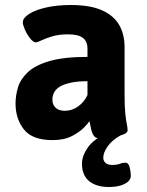

<svg xmlns="http://www.w3.org/2000/svg" viewBox="-20 -551 585 766"><path d="M190 8Q109 8 75.5 -34.5Q42 -77 42 -138Q42 -169 51.5 -201.5Q61 -234 90 -262Q119 -290 176.5 -307Q234 -324 329 -324V-357Q329 -386 310.5 -400Q292 -414 251 -414Q215 -414 188.5 -406Q162 -398 145.5 -390Q129 -382 123 -382Q113 -382 100.5 -397.5Q88 -413 79.5 -432.5Q71 -452 71 -462Q71 -479 95.5 -495Q120 -511 163.5 -521Q207 -531 262 -531Q341 -531 388 -509.5Q435 -488 456 -450.5Q477 -413 477 -364V-176Q477 -124 480 -96.5Q483 -69 486 -55.5Q489 -42 489 -31Q489 -22 475.5 -16Q462 -10 442.5 -6Q423 -2 404.5 -0.5Q386 1 377 1Q361 1 353.5 -10.5Q346 -22 343 -38.5Q340 -55 337 -68Q334 -62 316.5 -43.5Q299 -25 267.5 -8.5Q236 8 190 8ZM239 -109Q268 -109 292.5 -127Q317 -145 329 -172V-227Q293 -227 267 -222Q241 -217 223.5 -208Q206 -199 197.5 -185Q189 -171 189 -153Q189 -134 201.5 -121.5Q214 -109 239 -109ZM414 195Q364 195 335.5 171.5Q307 148 307 102Q307 70 331.5 36Q356 2 406 -18L461 -11Q427 8 409.5 33Q392 58 392 78Q392 91 401 99Q410 107 427 107Q447 107 458 102.5Q469 98 480 98Q493 98 497.5 117Q502 136 502 150Q502 164 490.5 174Q479 184 459.5 189.5Q440 195 414 195Z"/></svg>

Font: Asap
Style: Regular
Weight: 400
Designer: Pablo Cosgaya
Foundry: Omnibus-Type
Version: Version 3.001